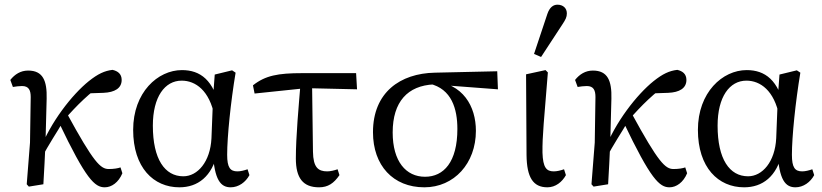

<svg xmlns="http://www.w3.org/2000/svg" viewBox="-20 -786 3508 819"><path d="M103 10 165 0C169 -59 171 -116 174 -174L179 -365C181 -442 163 -485 100 -485C68 -485 43 -469 24 -445L35 -415C47 -417 61 -419 74 -419C103 -419 111 -401 111 -372L108 -178L94 0L103 10ZM155 -107C191 -177 220 -216 253 -274C307 -336 362 -391 432 -438L333 -387L421 -390C470 -392 499 -410 499 -445C499 -471 482 -483 460 -488C426 -484 398 -471 359 -440C288 -383 195 -265 149 -143L155 -107ZM427 13C456 13 486 -8 502 -47L494 -72C484 -68 465 -65 444 -65C409 -65 380 -92 265 -303L231 -264C347 -21 384 13 427 13Z M745 13C823 13 885 -32 908 -137L888 -138C894 -17 922 13 964 13C998 13 1028 -9 1044 -39L1036 -64C1022 -59 1006 -55 993 -55C962 -55 949 -71 949 -126C949 -203 964 -350 985 -476L970 -486L896 -468L889 -374L882 -196C877 -96 823 -34 762 -34C683 -34 632 -107 632 -250C632 -373 683 -442 755 -442C814 -442 874 -400 895 -290L918 -320C893 -445 834 -487 756 -487C653 -487 548 -392 548 -232C548 -71 635 13 745 13Z M1066 -387 1286 -410 1503 -405 1499 -474H1269C1166 -474 1112 -464 1059 -422L1066 -387ZM1341 13C1379 13 1404 -4 1428 -39L1420 -64C1406 -59 1389 -55 1376 -55C1337 -55 1316 -72 1315 -139L1311 -442H1263C1254 -333 1242 -202 1242 -110C1242 -27 1272 13 1341 13Z M1790 13C1917 13 2010 -89 2010 -228C2010 -332 1956 -430 1824 -441L1812 -429C1907 -407 1931 -321 1931 -236C1931 -95 1873 -32 1793 -32C1712 -32 1655 -97 1655 -221C1655 -352 1719 -421 1831 -426L1840 -425L2104 -405L2101 -482L1835 -476C1687 -473 1571 -392 1571 -222C1571 -80 1657 13 1790 13Z M2315 13C2350 13 2378 -10 2394 -39L2386 -64C2372 -59 2356 -55 2342 -55C2311 -55 2296 -71 2294 -135C2293 -204 2301 -278 2317 -477L2307 -487L2224 -469L2226 -125C2227 -29 2254 13 2315 13ZM2258 -556 2288 -543 2377 -679C2393 -703 2398 -713 2398 -729C2398 -751 2382 -766 2358 -766C2341 -766 2325 -756 2315 -727L2258 -556Z M2512 10 2574 0C2578 -59 2580 -116 2583 -174L2588 -365C2590 -442 2572 -485 2509 -485C2477 -485 2452 -469 2433 -445L2444 -415C2456 -417 2470 -419 2483 -419C2512 -419 2520 -401 2520 -372L2517 -178L2503 0L2512 10ZM2564 -107C2600 -177 2629 -216 2662 -274C2716 -336 2771 -391 2841 -438L2742 -387L2830 -390C2879 -392 2908 -410 2908 -445C2908 -471 2891 -483 2869 -488C2835 -484 2807 -471 2768 -440C2697 -383 2604 -265 2558 -143L2564 -107ZM2836 13C2865 13 2895 -8 2911 -47L2903 -72C2893 -68 2874 -65 2853 -65C2818 -65 2789 -92 2674 -303L2640 -264C2756 -21 2793 13 2836 13Z M3154 13C3232 13 3294 -32 3317 -137L3297 -138C3303 -17 3331 13 3373 13C3407 13 3437 -9 3453 -39L3445 -64C3431 -59 3415 -55 3402 -55C3371 -55 3358 -71 3358 -126C3358 -203 3373 -350 3394 -476L3379 -486L3305 -468L3298 -374L3291 -196C3286 -96 3232 -34 3171 -34C3092 -34 3041 -107 3041 -250C3041 -373 3092 -442 3164 -442C3223 -442 3283 -400 3304 -290L3327 -320C3302 -445 3243 -487 3165 -487C3062 -487 2957 -392 2957 -232C2957 -71 3044 13 3154 13Z"/></svg>

Font: Source Serif Variable
Style: Regular
Weight: 389
Designer: Frank Grießhammer
Foundry: Adobe Systems Incorporated
Version: Version 3.001;hotconv 1.0.111;makeotfexe 2.5.65597